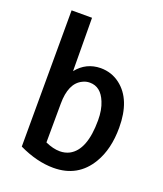

<svg xmlns="http://www.w3.org/2000/svg" viewBox="-134 -796 760 897"><g transform="rotate(20 246.0 -347.5)"><path d="M462.9 -268.6Q462.9 -408.2 383.8 -468.8Q341.8 -501 287.1 -501Q214.8 -500 169.9 -443.4L168 -708H66.4L65.4 -30.3Q155.3 12.7 237.3 12.7Q359.4 12.7 419.9 -89.8Q462.9 -162.1 462.9 -268.6ZM167 -87.9 168 -280.3Q168 -382.8 226.6 -411.1Q243.2 -419.9 262.7 -419.9Q317.4 -419.9 342.8 -356.4Q358.4 -319.3 358.4 -267.6Q358.4 -119.1 286.1 -81.1Q264.6 -70.3 239.3 -70.3Q206.1 -70.3 167 -87.9Z"/></g></svg>

Font: Yaldevi Colombo SemiBold
Style: Regular
Weight: 600
Designer: Sol Matas, Denzil Rajitha, Kosala Senevirathne and Pathum Egodawatta
Foundry: Mooniak
Version: Version 1.020 ; ttfautohint (v1.6)